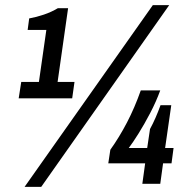

<svg xmlns="http://www.w3.org/2000/svg" viewBox="-20 -718 723 750"><path d="M53 -334 63 -398H132L161 -601H88L94 -646Q122 -651 151.5 -661Q181 -671 206 -686H246L205 -398H271L262 -334ZM76 12 577 -698H641L141 12ZM536 0 547 -80H403L411 -133Q446 -182 476 -239.5Q506 -297 530 -365H606Q590 -321 567 -277Q544 -233 521.5 -197Q499 -161 483 -140H555L566 -214Q577 -234 587.5 -258Q598 -282 607 -307H649L625 -140H658L650 -80H617L606 0Z"/></svg>

Font: Archivo Narrow SemiBold
Style: Italic
Weight: 600
Italic angle: -8°
Designer: Hector Gatti
Foundry: Omnibus-Type
Version: Version 3.002